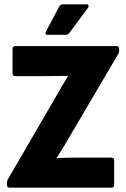

<svg xmlns="http://www.w3.org/2000/svg" viewBox="-20 -868 585 888"><path d="M25 0Q12 0 12 -14V-21Q12 -31 16 -38L238 -420Q252 -445 266 -468.5Q280 -492 294 -515V-517Q268 -517 242 -516.5Q216 -516 190 -516H52Q38 -516 38 -529V-641Q38 -655 52 -655H517Q531 -655 531 -641V-634Q531 -625 526 -617L306 -243Q291 -217 275 -190.5Q259 -164 243 -139V-137Q269 -138 295.5 -138.5Q322 -139 350 -139H495Q508 -139 508 -126V-14Q508 0 495 0ZM199 -707Q193 -707 191 -711.5Q189 -716 192 -721L254 -838Q259 -848 270 -848H381Q387 -848 389 -843Q391 -838 387 -832L301 -716Q295 -707 284 -707Z"/></svg>

Font: Sofia Sans Semi Condensed Black
Style: Regular
Weight: 900
Designer: Botio Nikoltchev, Ani Petrova
Foundry: lettersoup
Version: Version 4.100; ttfautohint (v1.8.4.7-5d5b)